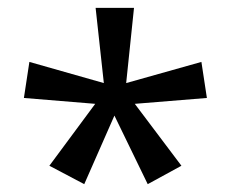

<svg xmlns="http://www.w3.org/2000/svg" viewBox="-20 -780 591 490"><path d="M322 -760 302 -568 494 -622 508 -530 324 -515 443 -357 357 -310 272 -485 195 -310 106 -357 223 -515 41 -530 55 -622 245 -568 224 -760Z"/></svg>

Font: Noto Sans Myanmar
Style: Regular
Weight: 400
Designer: Monotype Design Team
Foundry: Monotype Imaging Inc.
Version: Version 2.107